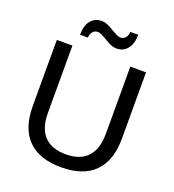

<svg xmlns="http://www.w3.org/2000/svg" viewBox="-161 -1038 1057 1169"><g transform="rotate(20 367.5 -453.0)"><path d="M79 -283V-712H180V-276Q180 -177 227.5 -126.5Q275 -76 368 -76Q460 -76 507.5 -127Q555 -178 555 -276V-712H657V-283Q657 -140 583.5 -66Q510 8 368 8Q226 8 152.5 -66Q79 -140 79 -283ZM297 -914Q317 -914 335.5 -906Q354 -898 380 -882Q403 -869 414.5 -863.5Q426 -858 437 -858Q458 -858 470 -873Q482 -888 483 -911H534Q534 -852 507.5 -819.5Q481 -787 438 -787Q418 -787 399.5 -795Q381 -803 355 -819Q332 -832 320.5 -837.5Q309 -843 298 -843Q277 -843 265 -828Q253 -813 252 -790H201Q201 -850 227.5 -882Q254 -914 297 -914Z"/></g></svg>

Font: Muli SemiBold
Style: Regular
Weight: 600
Designer: Vernon Adams
Foundry: Vernon Adams
Version: Version 2.000